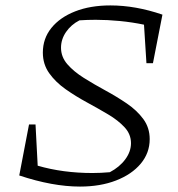

<svg xmlns="http://www.w3.org/2000/svg" viewBox="-20 -677 655 708"><path d="M520 -444 511 -586Q468 -595 422 -599.5Q376 -604 333 -604Q317 -604 302 -603.5Q287 -603 273 -602Q242 -586 223.5 -559Q205 -532 205 -501Q205 -467 228.5 -440Q252 -413 289.5 -389.5Q327 -366 368.5 -343.5Q410 -321 447.5 -295.5Q485 -270 508.5 -238Q532 -206 532 -164Q532 -113 499 -73.5Q466 -34 408 -11.5Q350 11 275 11Q174 11 51 -30L87 -218H111L119 -66Q212 -39 321 -39Q352 -39 385 -42Q421 -61 442 -89.5Q463 -118 463 -149Q463 -182 439.5 -207.5Q416 -233 379 -255Q342 -277 300.5 -299.5Q259 -322 222 -348Q185 -374 161.5 -407Q138 -440 138 -483Q138 -535 169.5 -574Q201 -613 257 -635Q313 -657 387 -657Q480 -657 579 -623L544 -444Z"/></svg>

Font: Piazzolla SC Light
Style: Italic
Weight: 300
Italic angle: -11.3°
Designer: Juan Pablo del Peral
Foundry: Huerta Tipografica
Version: Version 1.330